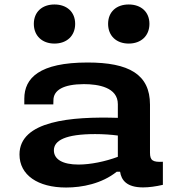

<svg xmlns="http://www.w3.org/2000/svg" viewBox="-20 -825 818 857"><path d="M371 -546C155.5 -546 88.5 -476.5 88.5 -384.5V-359H218L218.5 -377.5C218.5 -422.5 262.5 -449 354 -449.5C419.5 -449.5 506 -435 506 -360V-299C298 -305.5 67 -286 67 -135.5C67 -43.5 149 12 275 12C346.5 12 434 -5 501 -58.5H516C521.5 -21 545.5 11.5 618.5 11.5C644.5 11.5 674.5 7.5 707 0V-103C661.5 -100.5 649.5 -109 649.5 -143.5V-358C649.5 -493.5 555 -546 371 -546ZM131 -718.5C131 -665 168.5 -630.5 223 -630.5C278 -630.5 315.5 -665 315.5 -718.5C315.5 -772 278 -805 223 -805C168.5 -805 131 -772 131 -718.5ZM220.5 -154C220.5 -198 272 -226.5 404.5 -226.5C441 -226.5 476.5 -224 506 -220V-125C449.5 -104 384 -90.5 330.5 -90.5C260 -90.5 220.5 -113.5 220.5 -154ZM462.5 -718.5C462.5 -665 499.5 -630.5 554.5 -630.5C609.5 -630.5 647 -665 647 -718.5C647 -772 609.5 -805 554.5 -805C499.5 -805 462.5 -772 462.5 -718.5Z"/></svg>

Font: Monaspace Neon Wide
Style: Bold
Weight: 700
Width: 7
Designer: Riley Cran & the Lettermatic Team
Foundry: Lettermatic
Version: Version 1.000 (Monaspace Neon)